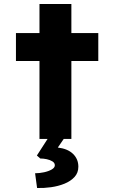

<svg xmlns="http://www.w3.org/2000/svg" viewBox="-20 -697 584 963"><path d="M178 0V-677H338V0ZM60 -391V-531H473V-391ZM166 246 156 172Q178 172 201 167Q224 162 239.5 153Q255 144 255 132Q255 120 243 112.5Q231 105 214.5 101.5Q198 98 182 98L165 83L234 -24H316L270 43Q320 49 346.5 75Q373 101 373 139Q373 170 353.5 191Q334 212 303 224.5Q272 237 236 242Q200 247 166 246Z"/></svg>

Font: Lexend Exa
Style: Bold
Weight: 700
Designer: Bonnie Shaver-Troup, Thomas Jockin
Foundry: Lexend
Version: Version 1.007